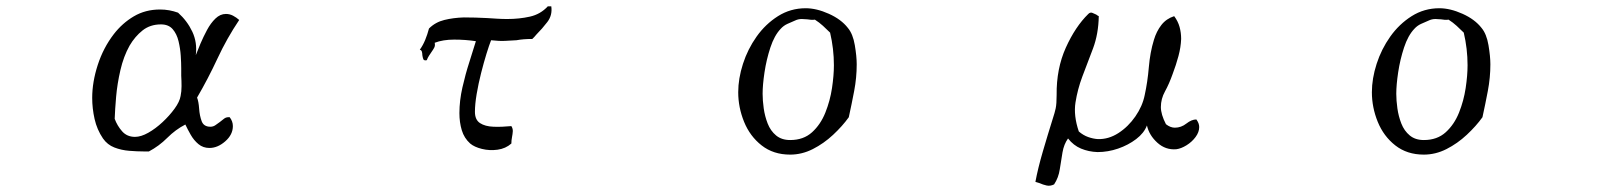

<svg xmlns="http://www.w3.org/2000/svg" viewBox="-20 -518 5040 606"><path d="M735 -455Q696 -397 666.5 -333.5Q637 -270 602 -210Q607 -197 608.5 -175Q610 -153 616.5 -135.5Q623 -118 644 -118Q653 -118 660 -123Q667 -128 674 -133Q681 -139 688 -144Q695 -149 705 -148Q715 -135 715 -120Q715 -93 691 -72Q667 -51 641 -51Q621 -51 606.5 -63Q592 -75 582 -92.5Q572 -110 565 -125Q534 -109 508 -83Q482 -57 450 -40H434Q413 -40 388 -42Q363 -44 341 -52.5Q319 -61 305 -81Q286 -109 278.5 -142.5Q271 -176 271 -209Q271 -259 288.5 -313Q306 -367 339 -410Q366 -445 402.5 -466.5Q439 -488 485 -488Q500 -488 514 -485.5Q528 -483 542 -478Q571 -452 587 -418Q603 -384 598 -344Q598 -344 603.5 -357.5Q609 -371 613 -381Q622 -402 633.5 -423.5Q645 -445 660 -459.5Q675 -474 693 -474Q705 -474 715.5 -468.5Q726 -463 735 -455ZM552 -302Q552 -319 550.5 -342Q549 -365 543.5 -388Q538 -411 525 -426Q512 -441 488 -441Q454 -441 430 -422Q406 -403 389 -374Q370 -340 360 -296.5Q350 -253 346.5 -212.5Q343 -172 342 -143Q350 -121 365.5 -103.5Q381 -86 406 -86Q425 -86 448 -99Q471 -112 493 -132.5Q515 -153 531 -175Q547 -197 550 -215Q553 -229 553 -246Q553 -263 552 -279Q552 -285 552 -291Q552 -297 552 -302Z M1720 -498Q1724 -470 1707.5 -448.5Q1691 -427 1673 -409Q1670 -405 1666.5 -401.5Q1663 -398 1660 -395Q1645 -395 1633 -394Q1621 -393 1610 -391Q1592 -390 1574 -389Q1556 -388 1530 -391Q1524 -376 1515.5 -348.5Q1507 -321 1498.5 -287.5Q1490 -254 1484.5 -221.5Q1479 -189 1479 -165Q1479 -140 1495 -129.5Q1511 -119 1537.5 -118Q1564 -117 1594 -120Q1599 -112 1598.5 -103.5Q1598 -95 1596 -85Q1595 -80 1594.5 -75Q1594 -70 1594 -65Q1576 -49 1550.5 -45.5Q1525 -42 1501 -48Q1477 -54 1464 -65Q1445 -82 1437.5 -107Q1430 -132 1430 -161Q1430 -200 1439.5 -242Q1449 -284 1461.5 -322.5Q1474 -361 1482 -388Q1449 -393 1413.5 -393Q1378 -393 1352 -383Q1354 -374 1350.5 -367.5Q1347 -361 1342 -354Q1338 -348 1334 -342Q1330 -336 1327 -328Q1318 -326 1316 -331.5Q1314 -337 1313 -344Q1313 -350 1311.5 -355Q1310 -360 1305 -361Q1315 -375 1322 -392Q1329 -409 1334 -428Q1354 -448 1382.5 -455Q1411 -462 1444 -463Q1462 -463 1480.5 -462.5Q1499 -462 1517 -461Q1533 -460 1549 -459Q1565 -458 1581 -458Q1619 -458 1652.5 -465.5Q1686 -473 1709 -498Z M2684 -315Q2684 -273 2676 -231Q2668 -189 2659 -148Q2639 -120 2609.5 -92.5Q2580 -65 2545.5 -47.5Q2511 -30 2474 -30Q2421 -30 2384 -59Q2347 -88 2328.5 -133.5Q2310 -179 2310 -227Q2310 -270 2325 -316.5Q2340 -363 2368 -402.5Q2396 -442 2435.5 -467Q2475 -492 2523 -492Q2557 -492 2596 -474.5Q2635 -457 2656 -430Q2672 -411 2678 -375.5Q2684 -340 2684 -315ZM2612 -312Q2612 -364 2600 -415Q2589 -426 2577.5 -436.5Q2566 -447 2552 -456Q2546 -455 2540 -455.5Q2534 -456 2528 -457Q2523 -457 2519 -457.5Q2515 -458 2511 -458Q2499 -458 2489 -453Q2477 -448 2465 -442.5Q2453 -437 2444 -427Q2424 -406 2411.5 -368Q2399 -330 2393 -290Q2387 -250 2387 -222Q2387 -201 2390.5 -176Q2394 -151 2403 -128Q2412 -105 2429.5 -90.5Q2447 -76 2474 -76Q2516 -76 2543 -100.5Q2570 -125 2585 -162.5Q2600 -200 2606 -240Q2612 -280 2612 -312Z M3765 -117Q3765 -101 3753.5 -85.5Q3742 -70 3725 -59.5Q3708 -49 3693 -47Q3659 -44 3633 -67.5Q3607 -91 3600 -122Q3591 -98 3566 -79Q3541 -60 3509 -49Q3477 -38 3444 -38Q3416 -39 3392 -49Q3368 -59 3351 -81Q3338 -63 3333.5 -37Q3329 -11 3325 16Q3321 43 3307 64Q3295 70 3283.5 67.5Q3272 65 3261 60Q3258 59 3254.5 58Q3251 57 3248 56Q3256 13 3271.5 -40Q3287 -93 3303 -144Q3309 -162 3312 -176Q3315 -190 3315 -218Q3314 -301 3344 -367.5Q3374 -434 3415 -474Q3421 -480 3427.5 -477.5Q3434 -475 3440 -472Q3445 -468 3448 -467Q3447 -411 3430 -365.5Q3413 -320 3396 -276Q3381 -236 3374.5 -194.5Q3368 -153 3385 -103Q3399 -91 3414.5 -85.5Q3430 -80 3445 -79Q3479 -78 3510 -98Q3541 -118 3563.5 -150.5Q3586 -183 3593 -218Q3602 -259 3606 -306Q3610 -353 3622 -392Q3630 -419 3645.5 -439Q3661 -459 3686 -467Q3698 -451 3703 -433Q3708 -415 3708 -395Q3707 -369 3699.5 -341Q3692 -313 3681 -284Q3670 -253 3657 -229.5Q3644 -206 3644 -180Q3644 -157 3660 -126Q3674 -115 3688 -115Q3708 -115 3724.5 -128Q3741 -141 3756 -141Q3765 -129 3765 -117Z M4684 -315Q4684 -273 4676 -231Q4668 -189 4659 -148Q4639 -120 4609.5 -92.5Q4580 -65 4545.5 -47.5Q4511 -30 4474 -30Q4421 -30 4384 -59Q4347 -88 4328.5 -133.5Q4310 -179 4310 -227Q4310 -270 4325 -316.5Q4340 -363 4368 -402.5Q4396 -442 4435.5 -467Q4475 -492 4523 -492Q4557 -492 4596 -474.5Q4635 -457 4656 -430Q4672 -411 4678 -375.5Q4684 -340 4684 -315ZM4612 -312Q4612 -364 4600 -415Q4589 -426 4577.5 -436.5Q4566 -447 4552 -456Q4546 -455 4540 -455.5Q4534 -456 4528 -457Q4523 -457 4519 -457.5Q4515 -458 4511 -458Q4499 -458 4489 -453Q4477 -448 4465 -442.5Q4453 -437 4444 -427Q4424 -406 4411.5 -368Q4399 -330 4393 -290Q4387 -250 4387 -222Q4387 -201 4390.5 -176Q4394 -151 4403 -128Q4412 -105 4429.5 -90.5Q4447 -76 4474 -76Q4516 -76 4543 -100.5Q4570 -125 4585 -162.5Q4600 -200 4606 -240Q4612 -280 4612 -312Z"/></svg>

Font: Yuji Mai
Style: Regular
Weight: 400
Designer: Kataoka Yuji
Foundry: Kinuta Font Factory
Version: Version 3.002